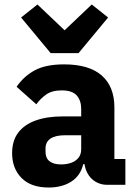

<svg xmlns="http://www.w3.org/2000/svg" viewBox="-20 -824 609 856"><path d="M539 0H457Q430 0 406.5 -13.5Q383 -27 369 -53.5Q355 -80 355 -117V-130L387 -92H351Q339 -41 298 -14.5Q257 12 197 12Q118 12 76 -30.5Q34 -73 34 -141Q34 -197 61.5 -233Q89 -269 139.5 -287Q190 -305 259 -305H342V-338Q342 -376 322 -398.5Q302 -421 255 -421Q211 -421 185 -402Q159 -383 142 -359L54 -437Q86 -484 135 -510.5Q184 -537 266 -537Q377 -537 433.5 -487.5Q490 -438 490 -345V-115H539ZM342 -221H270Q227 -221 205 -206Q183 -191 183 -162V-147Q183 -119 201 -105Q219 -91 252 -91Q277 -91 297 -98Q317 -105 329.5 -120Q342 -135 342 -159ZM330 -587H206L74 -746L147 -804L268 -689L389 -804L462 -746Z"/></svg>

Font: IBM Plex Sans
Style: Bold
Weight: 700
Designer: Mike Abbink, Paul van der Laan, Pieter van Rosmalen
Foundry: Bold Monday
Version: Version 3.201